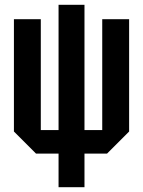

<svg xmlns="http://www.w3.org/2000/svg" viewBox="-20 -640 596 800"><path d="M130 0 38 -92V-560H150V-98H224V-620H332V-98H406V-560H518V-92L426 0H332V140H224V0Z"/></svg>

Font: Tektur Condensed Medium
Style: Regular
Weight: 500
Width: 3
Designer: Adam Jagosz
Foundry: Adam Jagosz
Version: Version 1.005;gftools[0.9.30]